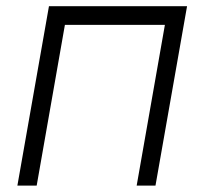

<svg xmlns="http://www.w3.org/2000/svg" viewBox="-20 -582 619 602"><path d="M467.5 0H408.5L497 -504H183.5L95 0H34.5L133.5 -562.5H566.5Z"/></svg>

Font: Russisch Sans Light
Style: Italic
Weight: 300
Italic angle: -10°
Designer: Michael Sharanda (font) & Cristiano Sobral (main changes)
Foundry: Michael Sharanda
Version: Version 2.00;September 8, 2020;FontCreator 13.0.0.2681 64-bi